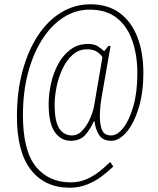

<svg xmlns="http://www.w3.org/2000/svg" viewBox="-20 -734 737 896"><path d="M305 142Q190 142 124.5 59Q59 -24 59 -191Q59 -305 84.5 -400.5Q110 -496 156 -566.5Q202 -637 265 -675.5Q328 -714 402 -714Q484 -714 539 -673Q594 -632 621.5 -560Q649 -488 649 -394Q649 -301 627 -229.5Q605 -158 570.5 -117.5Q536 -77 499 -77Q461 -77 443.5 -102.5Q426 -128 421 -168H418Q402 -132 378 -104.5Q354 -77 310 -77Q264 -77 235.5 -118Q207 -159 207 -248Q207 -295 218 -344Q229 -393 251.5 -435Q274 -477 309 -503Q344 -529 391 -529Q420 -529 438 -517Q456 -505 466 -495L486 -520H496L454 -279Q450 -254 448 -233.5Q446 -213 446 -194Q446 -151 456.5 -126.5Q467 -102 499 -102Q528 -102 556 -138Q584 -174 602.5 -239Q621 -304 621 -392Q621 -475 598 -542.5Q575 -610 526 -649.5Q477 -689 398 -689Q332 -689 275 -652Q218 -615 176 -548.5Q134 -482 110.5 -392.5Q87 -303 87 -197Q87 -31 147 43Q207 117 310 117Q351 117 384.5 102Q418 87 445.5 65Q473 43 494 22L509 43Q485 66 454.5 89Q424 112 386.5 127Q349 142 305 142ZM316 -102Q344 -102 366 -126.5Q388 -151 402 -184.5Q416 -218 420 -245L458 -467Q450 -481 432.5 -492.5Q415 -504 387 -504Q347 -504 318 -477.5Q289 -451 270.5 -410.5Q252 -370 243.5 -326Q235 -282 235 -246Q235 -167 256.5 -134.5Q278 -102 316 -102Z"/></svg>

Font: Noto Serif Georgian ExtraCondensed Thin
Style: Regular
Weight: 100
Width: 2
Designer: Monotype Design Team, Akaki Razmadze
Foundry: Google LLC
Version: Version 2.003; ttfautohint (v1.8.4.7-5d5b)